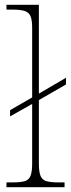

<svg xmlns="http://www.w3.org/2000/svg" viewBox="-20 -780 296 800"><path d="M7 0V-20H32Q65 -20 82.5 -25Q100 -30 107 -47Q114 -64 114 -98V-347L22 -295V-321L114 -374V-664Q114 -697 107 -713Q100 -729 82 -734.5Q64 -740 32 -740H7V-760H142V-390L255 -456V-428L142 -363V-98Q142 -64 149 -47Q156 -30 174 -25Q192 -20 224 -20H249V0Z"/></svg>

Font: Noto Serif Ethiopic Thin
Style: Regular
Weight: 250
Version: Version 2.102